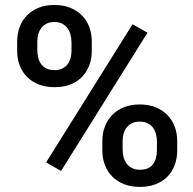

<svg xmlns="http://www.w3.org/2000/svg" viewBox="-20 -741 775 772"><path d="M199.5 -390.5Q164 -390.5 136.2 -401.2Q108.5 -412 89 -431.5Q69.5 -451 59.2 -477.8Q49 -504.5 49 -536.5V-574Q49 -605.5 59 -632.2Q69 -659 88.2 -678.8Q107.5 -698.5 135.2 -709.8Q163 -721 198.5 -721Q233.5 -721 261.5 -710Q289.5 -699 309 -679.5Q328.5 -660 338.8 -633Q349 -606 349 -574V-536.5Q349 -504.5 338.8 -477.8Q328.5 -451 309.5 -431.5Q290.5 -412 262.5 -401.2Q234.5 -390.5 199.5 -390.5ZM199.5 -459Q216.5 -459 229.5 -465Q242.5 -471 250.8 -481.5Q259 -492 263.2 -506Q267.5 -520 267.5 -536.5V-570Q267.5 -586.5 263.5 -601.5Q259.5 -616.5 251.2 -627.8Q243 -639 230 -645.8Q217 -652.5 198.5 -652.5Q180.5 -652.5 167.8 -646.2Q155 -640 146.5 -629Q138 -618 134 -603.8Q130 -589.5 130 -574V-540Q130 -524.5 133.5 -509.8Q137 -495 145 -483.8Q153 -472.5 166.5 -465.8Q180 -459 199.5 -459ZM225.5 -53.5 165.5 -88 513 -643.5 573 -609.5ZM543 10.5Q507.5 10.5 479.5 -0.2Q451.5 -11 432 -30.5Q412.5 -50 402 -77Q391.5 -104 391.5 -136V-174.5Q391.5 -205.5 401.8 -232.2Q412 -259 431.2 -278.8Q450.5 -298.5 478.5 -309.8Q506.5 -321 542 -321Q577 -321 604.8 -310Q632.5 -299 652 -279.5Q671.5 -260 682 -233Q692.5 -206 692.5 -174.5V-136Q692.5 -104 682.2 -77Q672 -50 652.8 -30.5Q633.5 -11 605.8 -0.2Q578 10.5 543 10.5ZM543 -58.5Q578.5 -58.5 594.8 -80.2Q611 -102 611 -136V-170.5Q611 -186 607.5 -200.8Q604 -215.5 595.8 -226.8Q587.5 -238 574.2 -245Q561 -252 542 -252Q524 -252 511 -245.8Q498 -239.5 489.5 -228.8Q481 -218 477 -204Q473 -190 473 -174.5V-140Q473 -124.5 476.8 -109.8Q480.5 -95 488.8 -83.8Q497 -72.5 510.2 -65.5Q523.5 -58.5 543 -58.5Z"/></svg>

Font: Roberto Sans Medium
Style: Regular
Weight: 500
Designer: Google (font) & Cristiano Sobral (main changes)
Version: Version 1.000;October 12, 2021;FontCreator 14.0.0.2814 64-bi